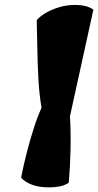

<svg xmlns="http://www.w3.org/2000/svg" viewBox="-20 -767 407 796"><path d="M183.6 9.8Q141.6 9.8 112.5 -1.2Q83.5 -12.2 67.4 -30.3Q76.7 -77.6 90.3 -131.6Q104 -185.5 120.1 -235.6Q136.2 -285.6 152.3 -320.3Q143.1 -372.1 139.4 -436.5Q135.7 -501 134.8 -565.9Q133.8 -630.9 132.3 -683.1Q143.1 -697.3 167.2 -711.9Q191.4 -726.6 223.6 -736.6Q255.9 -746.6 291 -746.6Q313.5 -746.6 332.5 -742.2Q351.6 -737.8 367.2 -727.1L270 -284.7Q273.9 -223.1 272.5 -150.4Q271 -77.6 265.1 -9.3Q248.5 1.5 228.3 5.6Q208 9.8 183.6 9.8Z"/></svg>

Font: Fruktur
Style: Italic
Weight: 400
Italic angle: -8°
Designer: Viktoriya Grabowska, Eben Sorkin
Foundry: Viktoriya Grabowska
Version: Version 1.008; ttfautohint (v1.8.4.7-5d5b)